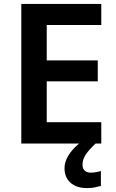

<svg xmlns="http://www.w3.org/2000/svg" viewBox="-20 -734 593 982"><path d="M89 0V-714H498V-606H219V-425H480V-318H219V-109H498V0ZM402 109Q402 129 413.5 139Q425 149 444 149Q460 149 473.5 146Q487 143 496 141V217Q481 221 464.5 224.5Q448 228 425 228Q371 228 340.5 200.5Q310 173 310 126Q310 100 323 74Q336 48 358.5 24.5Q381 1 410 -19L469 0Q435 32 418.5 56.5Q402 81 402 109Z"/></svg>

Font: Noto Sans Symbols SemiBold
Style: Regular
Weight: 600
Version: Version 2.002